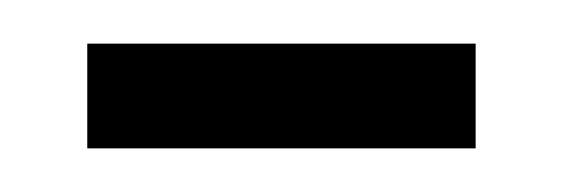

<svg xmlns="http://www.w3.org/2000/svg" viewBox="-20 -696 258 88"><path d="M20 -628V-676H198V-628Z"/></svg>

Font: Bricolage Grotesque 10pt Condensed ExtraLight
Style: Regular
Weight: 200
Width: 3
Designer: Mathieu Triay
Foundry: Atelier Triay
Version: Version 1.000; ttfautohint (v1.8.4.7-5d5b);gftools[0.9.32]